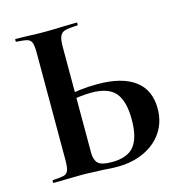

<svg xmlns="http://www.w3.org/2000/svg" viewBox="-96 -714 770 806"><g transform="rotate(-15 289.0 -310.5)"><path d="M256 1Q243 1 214 -0.5Q185 -2 163 -2L99 -1Q78 0 41 0Q38 0 38 -6Q38 -12 41 -12Q75 -14 88.5 -17.5Q102 -21 107.5 -34.5Q113 -48 113 -81V-544Q113 -577 108 -590Q103 -603 89.5 -607Q76 -611 42 -613Q40 -613 40 -619Q40 -625 42 -625L92 -624Q134 -622 168 -622Q201 -622 251 -624L308 -625Q310 -625 310 -619Q310 -613 308 -613Q269 -611 254 -607Q239 -603 232 -589Q225 -575 225 -542V-81Q225 -51 239.5 -36Q254 -21 299 -21Q368 -21 397 -57.5Q426 -94 426 -172Q426 -252 395.5 -288.5Q365 -325 291 -325Q245 -325 178 -312L172 -335Q247 -353 325 -353Q431 -353 487 -311.5Q543 -270 543 -189Q543 -131 514 -87.5Q485 -44 433.5 -20Q382 4 317 4Q291 4 256 1Z"/></g></svg>

Font: Cormorant Unicase
Style: Bold
Weight: 700
Designer: Christian Thalmann (Catharsis Fonts)
Foundry: Catharsis Fonts
Version: Version 4.000